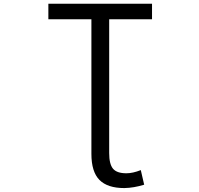

<svg xmlns="http://www.w3.org/2000/svg" viewBox="-20 -752 1040 1002"><path d="M457 -651.4H232.4V-732.4H773.4V-651.4H549.8V46.9Q549.8 104.5 569.8 128.4Q589.8 152.3 639.6 152.3Q672.9 152.3 714.8 135.7L732.4 211.9Q678.7 228.5 628.9 229.5Q541 229.5 499 187Q457 144.5 457 50.8Z"/></svg>

Font: GenEi Gothic M Regular
Style: Regular
Weight: 400
Designer: o_tamon (Modified); [Source Han Sans]
Ryoko NISHIZUKA  (kana & ideographs); Paul D. Hunt (Latin, Greek & Cyrillic); Wenl
Version: Version 1.1a;Original Version 1.004